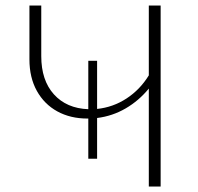

<svg xmlns="http://www.w3.org/2000/svg" viewBox="-20 -678 721 698"><path d="M564 -658V0H521V-356Q485 -312 437 -284Q389 -256 333 -249V-101H301V-247H298Q236 -247 188.5 -273Q141 -299 114 -347.5Q87 -396 87 -462V-658H130V-474Q130 -386 176 -335Q222 -284 301 -281V-457H333V-282Q391 -288 440 -320Q489 -352 521 -404V-658Z"/></svg>

Font: Ysabeau Infant Light
Style: Regular
Weight: 300
Designer: Christian Thalmann (Catharsis Fonts)
Version: Version 0.003